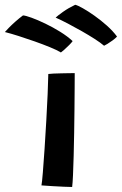

<svg xmlns="http://www.w3.org/2000/svg" viewBox="-120 -762 498 785"><path d="M175 2.5Q165 2.5 142.2 1.5Q119.5 0.5 93.8 -1Q68 -2.5 49.5 -4Q52 -17 55.2 -57.2Q58.5 -97.5 62.2 -153Q66 -208.5 69.2 -267.5Q72.5 -326.5 74.8 -377.5Q77 -428.5 77.5 -459.5Q84.5 -460.5 99.2 -461.2Q114 -462 131.2 -462.2Q148.5 -462.5 163.5 -462.8Q178.5 -463 185.5 -463Q185.5 -440 185.2 -401.2Q185 -362.5 184.5 -315.2Q184 -268 183.2 -218.8Q182.5 -169.5 181.2 -124.8Q180 -80 178.5 -46.5Q177 -13 175 2.5ZM-26 -699Q-15.5 -698.5 9.2 -689.5Q34 -680.5 65.2 -665.5Q96.5 -650.5 126.2 -632Q156 -613.5 177 -594Q173 -588 162.8 -577.8Q152.5 -567.5 142.8 -558.8Q133 -550 129 -547.5Q112.5 -557.5 83.8 -569.2Q55 -581 21.5 -592.8Q-12 -604.5 -44 -614.8Q-76 -625 -100 -631Q-95.5 -636.5 -84 -648.2Q-72.5 -660 -57 -673.8Q-41.5 -687.5 -26 -699ZM187.5 -742.5Q198 -740 219.2 -728Q240.5 -716 266.2 -697.8Q292 -679.5 316.8 -657.5Q341.5 -635.5 358.5 -612.5Q351 -604.5 340 -596.5Q329 -588.5 319.2 -582.5Q309.5 -576.5 305.5 -575Q291 -587.5 266.8 -603Q242.5 -618.5 214 -634.8Q185.5 -651 157.8 -665.5Q130 -680 107.5 -690Q115 -697.5 138 -713.8Q161 -730 187.5 -742.5Z"/></svg>

Font: Grandstander Thin Medium
Style: Regular
Weight: 500
Version: Version 1.200